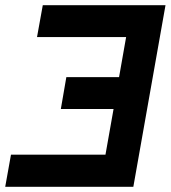

<svg xmlns="http://www.w3.org/2000/svg" viewBox="-71 -720 658 740"><path d="M-50.9 0 -28.7 -123.8H335.5L366.7 -300H163.5L184.7 -422.8H387.9L415.1 -577.2H71.7L93.9 -700H566.9L442.9 0Z"/></svg>

Font: Overpass
Style: Italic
Weight: 400
Italic angle: -10°
Designer: Delve Withrington, Dave Bailey, Thomas Jockin
Foundry: Delve Fonts LLC
Version: Version 4.000